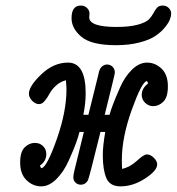

<svg xmlns="http://www.w3.org/2000/svg" viewBox="-20 -659 630 684"><path d="M51.8 -80.1Q51.8 -118.2 67.9 -134Q84 -149.9 104 -149.9Q122.1 -149.9 133.5 -138.4Q145 -127 145 -109.9Q145 -85 122.1 -68.8Q126 -60.1 127 -60.1H128.9Q147.9 -65.9 182.4 -163.6Q216.8 -261.2 216.8 -340.8Q216.8 -350.6 214.8 -373Q194.8 -368.2 179.4 -354Q164.1 -339.8 156.5 -325.4Q148.9 -311 139.4 -299.6Q129.9 -288.1 119.1 -288.1Q106 -288.1 94.5 -300Q83 -312 83 -325.2Q83 -352.1 127 -394Q170.9 -436 222.2 -436Q285.2 -436 285.2 -327.1Q285.2 -290 276.9 -250H294.9Q295.9 -255.9 330.1 -392.1L331.1 -397Q332 -401.9 333 -405Q334 -408.2 336.4 -413.1Q338.9 -418 342 -420.9Q345.2 -423.8 350.1 -426.5Q355 -429.2 360.8 -429.2Q373 -429.2 381.1 -421.1Q389.2 -413.1 389.2 -399.9Q389.2 -395 353 -250H370.1Q375 -267.1 383.1 -288.6Q391.1 -310.1 408 -348.1Q424.8 -386.2 450.4 -411.1Q476.1 -436 503.9 -436Q532.7 -436 555.4 -414.6Q578.1 -393.1 578.1 -351.1Q578.1 -313 562 -296.9Q545.9 -280.8 525.9 -280.8Q509.8 -280.8 497.3 -292.5Q484.9 -304.2 484.9 -320.8Q484.9 -344.7 507.8 -361.8Q504.9 -369.6 502.9 -370.1H502Q483.9 -364.3 449 -266.6Q414.1 -168.9 414.1 -89.8Q414.1 -67.9 415 -57.1Q443.8 -64 468 -86.4Q492.2 -108.9 502.9 -108.9Q516.1 -108.9 528.1 -96.9Q540 -85 540 -73.2Q540 -51.3 497.1 -23.2Q454.1 4.9 409.2 4.9Q371.1 4.9 358.6 -25.1Q346.2 -55.2 346.2 -106Q346.2 -139.2 355 -189H337.9Q296.9 -22 293 -16.1Q284.2 -1 268.1 -1Q256.8 -1 249 -8.5Q241.2 -16.1 241.2 -27.8Q241.2 -35.6 245.6 -53.7Q250 -71.8 260 -112.3Q270 -152.8 278.8 -189H263.2Q258.3 -169.9 250.7 -148.9Q243.2 -127.9 225.1 -87.4Q207 -46.9 180.9 -21Q154.8 4.9 127 4.9Q97.2 4.9 74.5 -17.1Q51.8 -39.1 51.8 -80.1ZM234.9 -594.2Q234.9 -639.2 268.1 -639.2Q281.2 -639.2 290 -630.6Q298.8 -622.1 298.8 -610.8Q298.8 -608.9 298.3 -604Q297.9 -599.1 297.9 -597.2Q297.9 -563 395 -563Q440.9 -563 470.5 -571Q500 -579.1 510.5 -590.1Q521 -601.1 526.6 -612.1Q532.2 -623 539.1 -631.1Q545.9 -639.2 560.1 -639.2Q572.3 -639.2 581.1 -630.6Q589.8 -622.1 589.8 -609.9Q589.8 -602.1 585.4 -590.1Q581.1 -578.1 567.6 -561.5Q554.2 -544.9 533.7 -531Q513.2 -517.1 476.6 -507.6Q439.9 -498 393.1 -498Q306.2 -498 270.5 -527.6Q234.9 -557.1 234.9 -594.2Z"/></svg>

Font: CMU Typewriter Text
Style: Italic
Weight: 500
Italic angle: -14.04°
Version: Version 0.7.0